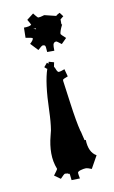

<svg xmlns="http://www.w3.org/2000/svg" viewBox="-85 -823 497 836"><g transform="rotate(-10 163.0 -405.0)"><path d="M108.4 -92.8Q95.2 -126 95.2 -163.1Q95.2 -200.2 105.5 -238.8L111.3 -262.2Q117.2 -297.9 118.7 -348.6Q122.1 -471.2 142.1 -528.8Q140.1 -528.8 130.4 -538.1L145 -555.2Q149.4 -550.8 151.4 -549.8L153.3 -558.1L176.3 -551.8Q172.4 -534.7 172.4 -533.2L177.2 -523.9Q183.1 -506.8 189.5 -506.8Q195.8 -506.8 215.3 -514.2L224.1 -481Q201.2 -473.1 201.2 -469.2V-463.9Q203.6 -448.2 214.8 -364.5Q226.1 -280.8 237.3 -236.8H236.3L238.3 -235.8Q239.7 -230.5 242.9 -215.8Q246.1 -201.2 248 -194.8H253.4Q254.9 -139.6 288.1 -121.1L257.3 -65.9Q240.2 -73.2 231.4 -73.2Q222.7 -73.2 209 -69.3Q195.3 -65.4 195.3 -59.3Q195.3 -53.2 199.2 -34.2L162.1 -33.2L158.2 -67.9V-60.1Q151.4 -64.9 146.5 -65.9L147.5 -64.9Q143.1 -65.9 138.9 -65.9Q134.8 -65.9 117.2 -46.9L90.3 -65.9Q108.4 -89.4 108.4 -92.8ZM201.2 -639.2Q186 -639.2 186 -618.2V-601.1H154.3Q153.3 -627.4 149.9 -630.1Q146.5 -632.8 140.9 -632.8Q135.3 -632.8 118.2 -616.2L87.4 -648.9Q103 -662.6 103 -670.9Q103 -673.8 72.3 -678.2L73.2 -723.1Q97.7 -723.1 106.4 -730Q105.5 -733.9 93.3 -753.9L123 -776.9Q135.3 -760.7 141.1 -755.9H144Q150.9 -755.9 160.2 -758.8Q169.4 -761.7 170.4 -761.2L220.2 -749Q225.1 -753.9 237.3 -759.8L250.5 -742.2L236.3 -731V-709L239.3 -708Q225.1 -679.7 225.1 -668Q225.1 -666 246.1 -647L223.1 -624Q204.1 -639.2 201.2 -639.2ZM124 -707V-710.9H112.3Z"/></g></svg>

Font: Eater
Style: Regular
Weight: 400
Version: Version 001.002